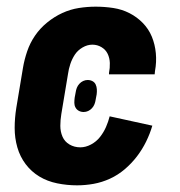

<svg xmlns="http://www.w3.org/2000/svg" viewBox="-20 -548 540 576"><path d="M211 8Q181 8 151.5 2Q122 -4 98 -18.5Q74 -33 57 -55.5Q40 -78 32 -106Q24 -134 24 -164Q24 -194 29 -225L49 -345Q53 -369 61.5 -394Q70 -419 85 -441Q100 -463 121.5 -480.5Q143 -498 167 -509Q191 -520 216.5 -524Q242 -528 267 -528Q294 -528 320 -524Q346 -520 368.5 -508.5Q391 -497 408.5 -479Q426 -461 435.5 -438Q445 -415 447.5 -388.5Q450 -362 445 -335L444 -325H307V-329Q310 -344 309.5 -359Q309 -374 303 -386.5Q297 -399 284.5 -406.5Q272 -414 257 -414Q242 -414 227.5 -405.5Q213 -397 204.5 -384Q196 -371 191 -356Q186 -341 184 -326L164 -206Q161 -188 161 -170.5Q161 -153 167.5 -138Q174 -123 188.5 -114.5Q203 -106 221 -106Q237 -106 253 -114.5Q269 -123 280 -137Q291 -151 298 -167Q305 -183 309 -199L437 -171Q430 -147 418.5 -123.5Q407 -100 391 -79Q375 -58 354.5 -40.5Q334 -23 310 -12Q286 -1 261 3.5Q236 8 211 8ZM231 -212Q223 -212 216.5 -215.5Q210 -219 206.5 -225.5Q203 -232 203 -239.5Q203 -247 204 -255L207 -271Q208 -278 210.5 -284.5Q213 -291 218 -296.5Q223 -302 229.5 -305Q236 -308 243 -308Q251 -308 257.5 -304.5Q264 -301 267 -294.5Q270 -288 270.5 -280.5Q271 -273 270 -265L267 -249Q266 -242 263.5 -235.5Q261 -229 256 -223.5Q251 -218 244.5 -215Q238 -212 231 -212Z"/></svg>

Font: Iosevka Heavy
Style: Italic
Weight: 900
Italic angle: -9°
Monospace: yes
Designer: Belleve Invis
Foundry: Belleve Invis
Version: Version 32.5.0; ttfautohint (v1.8.4)